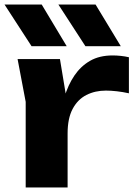

<svg xmlns="http://www.w3.org/2000/svg" viewBox="-45 -832 607 852"><path d="M33 -570H221L255 -365V0H69V-380ZM527 -578V-418Q500 -424 473.5 -427Q447 -430 425 -430Q377 -430 338.5 -410.5Q300 -391 277.5 -349Q255 -307 255 -240L218 -286Q225 -347 241 -401Q257 -455 285 -496.5Q313 -538 354.5 -562Q396 -586 455 -586Q472 -586 491 -584Q510 -582 527 -578ZM379 -812 491 -627H334L214 -812ZM140 -812 251 -627H95L-25 -812Z"/></svg>

Font: Unbounded SemiBold
Style: Regular
Weight: 600
Designer: Luke Prowse, Jean-Baptiste Morizot, Fátima Lázaro, Florian Runge
Foundry: NaN
Version: Version 1.700